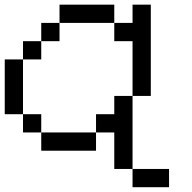

<svg xmlns="http://www.w3.org/2000/svg" viewBox="-20 -635 809 809"><path d="M0 -153.8V-384.6H76.9V-461.5H153.8V-538.5H230.8V-615.4H461.5V-538.5H230.8V-461.5H153.8V-384.6H76.9V-153.8ZM461.5 -538.5H538.5V-615.4H615.4V-230.8H538.5V-461.5H461.5ZM538.5 -230.8V76.9H461.5V-76.9H384.6V-153.8H461.5V-230.8ZM76.9 -153.8H153.8V-76.9H76.9ZM384.6 -76.9V0H153.8V-76.9ZM538.5 76.9H692.3V153.8H538.5Z"/></svg>

Font: Mintsoda - Lime Green 13x16
Style: Regular
Weight: 400
Designer: Mintsoda-15
Version: Version 1.0